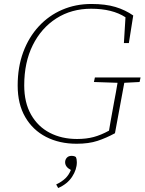

<svg xmlns="http://www.w3.org/2000/svg" viewBox="-20 -710 728 967"><path d="M69 -279Q69 -372 97 -447.5Q125 -523 175.5 -577.5Q226 -632 293.5 -661Q361 -690 440 -690Q511 -690 561 -675Q611 -660 651 -632L629 -493H604L612 -623Q546 -666 439 -666Q340 -666 264 -617.5Q188 -569 145 -482.5Q102 -396 102 -280Q102 -193 136.5 -132.5Q171 -72 231 -41Q291 -10 368 -10Q415 -10 452 -20Q489 -30 529 -52L537 -99Q545 -147 554.5 -195.5Q564 -244 572 -293L453 -297L458 -320H688L683 -297L606 -293L559 -39Q515 -15 471 -0.5Q427 14 366 14Q279 14 212 -20.5Q145 -55 107 -120.5Q69 -186 69 -279ZM367 107Q367 144 343 180.5Q319 217 273 237L263 219Q292 205 309.5 188Q327 171 337 146Q308 131 308 107Q308 94 316.5 84.5Q325 75 340 75Q355 75 362 81Q367 91 367 107Z"/></svg>

Font: Source Serif 4 SmText ExtraLight
Style: Italic
Weight: 200
Italic angle: -12°
Designer: Frank Grießhammer
Foundry: Adobe
Version: Version 4.005;hotconv 1.1.0;makeotfexe 2.6.0